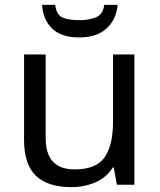

<svg xmlns="http://www.w3.org/2000/svg" viewBox="-20 -760 658 790"><path d="M533 -536V0H461L448 -71H444Q418 -29 372 -9.5Q326 10 274 10Q177 10 128 -36.5Q79 -83 79 -185V-536H168V-191Q168 -63 287 -63Q376 -63 410.5 -113Q445 -163 445 -257V-536ZM464 -740Q459 -680 418.5 -643Q378 -606 306 -606Q232 -606 194.5 -642.5Q157 -679 153 -740H207Q212 -699 237 -688Q262 -677 308 -677Q347 -677 375.5 -689Q404 -701 409 -740Z"/></svg>

Font: Noto Sans Linear A
Style: Regular
Weight: 400
Designer: Monotype Design Team
Foundry: Monotype Imaging Inc.
Version: Version 2.002; ttfautohint (v1.8.4.7-5d5b)